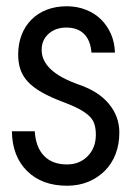

<svg xmlns="http://www.w3.org/2000/svg" viewBox="-20 -580 428 613"><path d="M18 -161Q19 -81 66.5 -34Q114 13 194 13Q231 13 261.5 0.5Q292 -12 314.5 -34.5Q337 -57 349 -88Q361 -119 361 -157Q361 -208 328 -248Q295 -288 234 -309Q203 -320 180.5 -332Q158 -344 143 -358Q128 -372 120.5 -387.5Q113 -403 113 -421Q113 -452 135 -472Q157 -492 192 -492Q228 -492 248.5 -471.5Q269 -451 272 -412H347Q346 -445 334 -472Q322 -499 302 -518.5Q282 -538 254 -549Q226 -560 193 -560Q158 -560 129.5 -549Q101 -538 80.5 -517.5Q60 -497 49 -468.5Q38 -440 38 -406Q38 -379 45.5 -357.5Q53 -336 69.5 -318.5Q86 -301 113 -285.5Q140 -270 180 -255Q212 -243 232.5 -232Q253 -221 265 -209.5Q277 -198 281.5 -183.5Q286 -169 286 -150Q286 -108 260 -81.5Q234 -55 194 -55Q147 -55 120.5 -82.5Q94 -110 91 -161Z"/></svg>

Font: Involve
Style: Regular
Weight: 400
Designer: Stefan Peev
Foundry: Context Ltd.
Version: Version 1.001